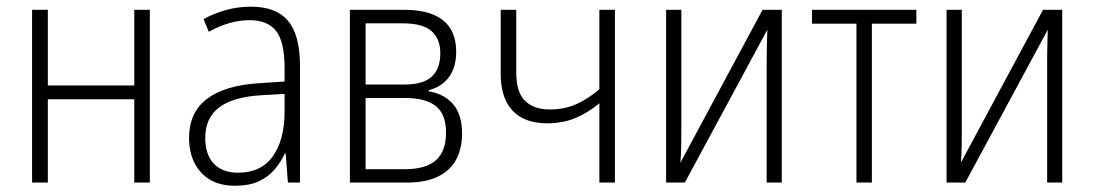

<svg xmlns="http://www.w3.org/2000/svg" viewBox="-20 -561 3363 590"><path d="M127 -530.8V-298.3H392.6V-530.8H440.4V0H392.6V-255.9H127V0H78.6V-530.8Z M751 -540.5Q828.6 -540.5 865.2 -496.8Q901.9 -453.1 901.9 -357.9V0H864.7L857.9 -89.4H855.5Q842.3 -61.5 822.8 -39.1Q803.2 -16.6 774.2 -3.4Q745.1 9.8 702.1 9.8Q655.8 9.8 624.5 -9.3Q593.3 -28.3 577.1 -61.3Q561 -94.2 561 -136.7Q561 -215.8 616.2 -257.3Q671.4 -298.8 774.4 -305.2L854.5 -310.5V-352.1Q854.5 -432.6 828.4 -465.8Q802.2 -499 747.6 -499Q717.3 -499 686.3 -490.5Q655.3 -481.9 621.6 -463.4L605.5 -502.4Q637.7 -520 674.8 -530.3Q711.9 -540.5 751 -540.5ZM854.5 -272.5 779.3 -268.1Q695.3 -262.7 653.1 -230.7Q610.8 -198.7 610.8 -137.2Q610.8 -85 637.5 -57.6Q664.1 -30.3 711.4 -30.3Q782.7 -30.3 818.6 -81.1Q854.5 -131.8 854.5 -217.8Z M1381.8 -401.9Q1381.8 -355.5 1360.4 -325.2Q1338.9 -294.9 1297.4 -283.7V-280.3Q1345.2 -272.5 1372.6 -240.5Q1399.9 -208.5 1399.9 -151.4Q1399.9 -105 1382.1 -71.3Q1364.3 -37.6 1326.7 -18.8Q1289.1 0 1230 0H1055.2V-530.8H1222.2Q1276.4 -530.8 1311.8 -515.9Q1347.2 -501 1364.5 -472.4Q1381.8 -443.8 1381.8 -401.9ZM1350.6 -153.3Q1350.6 -210.4 1319.1 -235.1Q1287.6 -259.8 1226.1 -259.8H1103.5V-41H1223.1Q1288.6 -41 1319.6 -68.6Q1350.6 -96.2 1350.6 -153.3ZM1333 -397.5Q1333 -441.4 1306.2 -465.3Q1279.3 -489.3 1217.3 -489.3H1103.5V-301.3H1223.6Q1280.3 -301.3 1306.6 -325.4Q1333 -349.6 1333 -397.5Z M1566.4 -530.8V-338.4Q1566.4 -277.3 1593.5 -251Q1620.6 -224.6 1669.9 -224.6Q1715.3 -224.6 1752.7 -241.7Q1790 -258.8 1821.8 -287.1V-530.8H1869.6V0H1821.8V-243.7Q1787.6 -214.8 1748.5 -198.5Q1709.5 -182.1 1661.6 -182.1Q1591.3 -182.1 1554.9 -221.2Q1518.6 -260.3 1518.6 -334V-530.8Z M2073.7 -530.8V-158.2Q2073.7 -146.5 2073.5 -134.3Q2073.2 -122.1 2073.2 -109.6Q2073.2 -97.2 2072.5 -85.2Q2071.8 -73.2 2070.8 -61L2323.2 -530.8H2382.3V0H2335.9V-366.2Q2335.9 -382.8 2336.2 -400.4Q2336.4 -418 2336.9 -435.8Q2337.4 -453.6 2337.9 -469.7L2084.5 0H2026.9V-530.8Z M2795.9 -488.3H2659.2V0H2611.8V-488.3H2475.1V-530.8H2795.9Z M2935.5 -530.8V-158.2Q2935.5 -146.5 2935.3 -134.3Q2935.1 -122.1 2935.1 -109.6Q2935.1 -97.2 2934.3 -85.2Q2933.6 -73.2 2932.6 -61L3185.1 -530.8H3244.1V0H3197.8V-366.2Q3197.8 -382.8 3198 -400.4Q3198.2 -418 3198.7 -435.8Q3199.2 -453.6 3199.7 -469.7L2946.3 0H2888.7V-530.8Z"/></svg>

Font: Open Sans SemiCondensed Light
Style: Regular
Weight: 300
Width: 4
Designer: Monotype Design Team
Foundry: Monotype Imaging Inc.
Version: Version 3.000